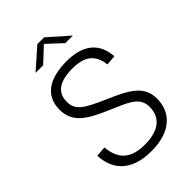

<svg xmlns="http://www.w3.org/2000/svg" viewBox="-275 -1050 1170 1170"><g transform="rotate(-45 310.0 -465.0)"><path d="M495 -552 560.5 -557C550.5 -700.5 447 -742 333 -742C182 -742 93.5 -682 93.5 -563C93.5 -450.5 176.5 -403.5 298.5 -350.5C421 -297.5 494.5 -273.5 494.5 -187C494.5 -93 427.5 -44.5 312 -44.5C196.5 -44.5 134.5 -93 124.5 -207L58 -202C63 -85.5 130.5 12 312 12C493.5 12 562 -85.5 562 -190.5C562 -303 476.5 -347 336.5 -407.5C197 -468 159 -497 159 -566.5C159 -646.5 216.5 -685.5 327.5 -685.5C428.5 -685.5 485 -646.5 495 -552ZM149 -825H214.5L310 -914L405.5 -825H471L339 -941.5H281Z"/></g></svg>

Font: Monaspace Neon ExtraLight
Style: Regular
Weight: 200
Designer: Riley Cran & the Lettermatic Team
Foundry: Lettermatic
Version: Version 1.200 (Monaspace Neon)